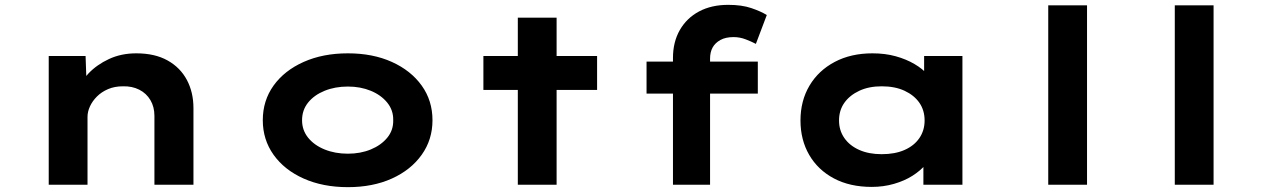

<svg xmlns="http://www.w3.org/2000/svg" viewBox="-20 -762 5207 792"><path d="M181 0V-531H333L338 -391L295 -381Q310 -422 344.5 -458.5Q379 -495 429.5 -518.5Q480 -542 542 -542Q619 -542 671.5 -512.5Q724 -483 751 -432Q778 -381 778 -316V0H617V-284Q617 -321 600.5 -349Q584 -377 554.5 -392Q525 -407 487 -406Q453 -406 426 -394.5Q399 -383 380 -364Q361 -345 351 -323Q341 -301 341 -280V0H262Q224 0 204 0Q184 0 181 0Z M1415 10Q1312 10 1232.5 -25.5Q1153 -61 1108.5 -123.5Q1064 -186 1064 -266Q1064 -347 1108.5 -409Q1153 -471 1232.5 -506.5Q1312 -542 1415 -542Q1518 -542 1596.5 -506.5Q1675 -471 1719.5 -409Q1764 -347 1764 -266Q1764 -186 1719.5 -123.5Q1675 -61 1596.5 -25.5Q1518 10 1415 10ZM1415 -128Q1467 -128 1509.5 -145.5Q1552 -163 1577.5 -194Q1603 -225 1602 -266Q1603 -307 1577.5 -338.5Q1552 -370 1509.5 -387.5Q1467 -405 1415 -405Q1362 -405 1319 -387.5Q1276 -370 1251 -339Q1226 -308 1226 -266Q1226 -225 1251 -194Q1276 -163 1319 -145.5Q1362 -128 1415 -128Z M2116 0V-689H2276V0ZM1974 -391V-531H2443V-391Z M2756 0V-523Q2756 -589 2784.5 -638.5Q2813 -688 2864 -715Q2915 -742 2984 -742Q3040 -742 3079.5 -728.5Q3119 -715 3143 -700L3098 -581Q3081 -590 3056.5 -599.5Q3032 -609 3006 -609Q2973 -609 2951.5 -597Q2930 -585 2919.5 -566Q2909 -547 2909 -520V0H2833Q2810 0 2790.5 0Q2771 0 2756 0ZM2647 -376V-508H3106V-376Z M3576 9Q3486 9 3420 -26Q3354 -61 3318 -123Q3282 -185 3282 -265Q3282 -346 3319 -408.5Q3356 -471 3423 -506.5Q3490 -542 3579 -542Q3631 -542 3674.5 -530Q3718 -518 3752 -498Q3786 -478 3806 -455Q3826 -432 3831 -409L3792 -405V-531H3950V0H3789V-144L3822 -133Q3819 -108 3798 -83Q3777 -58 3744 -37Q3711 -16 3667.5 -3.5Q3624 9 3576 9ZM3617 -126Q3672 -126 3711.5 -143.5Q3751 -161 3772.5 -192.5Q3794 -224 3794 -265Q3794 -307 3772.5 -338Q3751 -369 3711.5 -387.5Q3672 -406 3617 -406Q3564 -406 3524.5 -387.5Q3485 -369 3463 -338Q3441 -307 3441 -265Q3441 -224 3463 -192.5Q3485 -161 3524.5 -143.5Q3564 -126 3617 -126Z M4304 0V-740H4464V0Z M4826 0V-740H4986V0Z"/></svg>

Font: Lexend Tera
Style: Bold
Weight: 700
Designer: Bonnie Shaver-Troup, Thomas Jockin
Foundry: Lexend
Version: Version 1.007